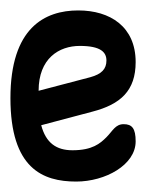

<svg xmlns="http://www.w3.org/2000/svg" viewBox="-20 -188 280 368"><path d="M0 0C0 135 62 160 126 160C182 160 240 128 240 83C240 58 233 50 217 50C201 50 196 63 184 75C172 87 157 100 119 100C88 100 68 86 59 52L157 26C211 12 240 -14 240 -69C240 -137 191 -168 130 -168C66 -168 0 -135 0 0ZM54 -14C54 -76 93 -100 133 -100C173 -100 184 -88 184 -72C184 -56 175 -46 153 -40Z"/></svg>

Font: Ekmelos
Style: Regular
Weight: 500
Designer: Thomas Richter (thomas-richter@aon.at)
Version: Version 2.58